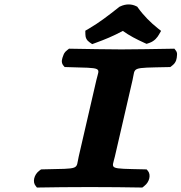

<svg xmlns="http://www.w3.org/2000/svg" viewBox="-20 -833 808 855"><path d="M570.3 -476.9C583.7 -535.2 559.7 -530.5 728.2 -534.2L738.2 -534.4L746.7 -540.9C766.3 -555.8 767.1 -573.8 768 -585.1C768.6 -591.3 769.9 -599.8 762.4 -608.7L756.6 -616.2L745.9 -616C690.6 -615 572.4 -613 520.6 -613C471.7 -613 353.8 -615 297.9 -616L287.3 -616.2L278 -608.7C266.3 -599.8 263.8 -591.3 261.5 -585.1C257.2 -573.8 249.7 -555.8 262.4 -540.9L267.9 -534.5L277.6 -534.2C443.5 -529.5 422.7 -534.8 409.3 -476.9L330.6 -136.2C317 -77 341.4 -82.6 172.7 -78.9L162.7 -78.6L154.1 -72.1C131.5 -54.9 124 -22.5 138.7 -5.3L144.5 2.2L155.2 2C210.4 1 292.7 0 380.2 0C467.3 0 547.3 1 603.2 2L613.8 2.2L623.1 -5.3C645.7 -22.5 653.2 -54.9 638.5 -72.1L633 -78.6L623.1 -78.9C458.4 -82.6 478.2 -78.4 491.6 -136.2ZM591.4 -803 586.6 -805.4C567 -815.1 541.9 -817 515.4 -804.4L511.5 -802.6L508.1 -799.8C465.6 -766.1 421.7 -732.2 376.5 -705.9L359.9 -696.2L360.2 -680.6C360.3 -674.5 361.1 -667.3 364.6 -660.3C367.9 -653.8 373.2 -648.4 379.4 -644.2L390.6 -636.5L406 -642.2C447.9 -657.4 483.1 -671.9 527 -695.3C556 -674.5 587.8 -658 622.5 -642.3L632.7 -637.7L645.1 -641.9C668.9 -650.1 681.3 -667.7 687.6 -678.6L697.3 -695.5L683.9 -706C651 -731.9 618.4 -764.8 594.2 -799Z"/></svg>

Font: Linux Libertine Mono O 
Style: Mono Bold Oblique
Weight: 400
Italic angle: -13°
Designer: Philipp H. Poll
Foundry: Philipp H. Poll
Version: Version 5.1.7